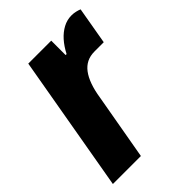

<svg xmlns="http://www.w3.org/2000/svg" viewBox="-165 -619 698 698"><g transform="rotate(-45 183.5 -270.0)"><path d="M1 0 93 -527H211V-453H216Q230 -480 247 -499Q264 -518 284.5 -529Q305 -540 328 -540Q339 -540 349.5 -537.5Q360 -535 367 -532L342 -388H295Q272 -388 255 -379.5Q238 -371 225.5 -354.5Q213 -338 204 -313Q195 -288 190 -255L145 0Z"/></g></svg>

Font: Archivo Condensed ExtraBold
Style: Italic
Weight: 800
Width: 3
Italic angle: -10°
Designer: Hector Gatti
Foundry: Omnibus-Type
Version: Version 2.001